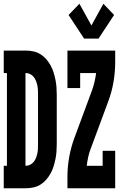

<svg xmlns="http://www.w3.org/2000/svg" viewBox="-29 -1005 649 1025"><path d="M-9 0V-120H8V-615H-9V-735H109Q130 -735 150 -730.5Q170 -726 187 -715.5Q204 -705 217.5 -689.5Q231 -674 241 -656Q251 -638 257 -618.5Q263 -599 267 -579.5Q271 -560 272.5 -539.5Q274 -519 274 -499V-237Q274 -216 272.5 -195.5Q271 -175 267 -155.5Q263 -136 257 -116.5Q251 -97 241 -79Q231 -61 217.5 -45.5Q204 -30 187 -19.5Q170 -9 150 -4.5Q130 0 109 0ZM107 -120H109Q122 -120 133 -126Q144 -132 151.5 -141.5Q159 -151 163.5 -163Q168 -175 170.5 -187Q173 -199 173.5 -211.5Q174 -224 174 -237V-499Q174 -511 173.5 -523.5Q173 -536 170.5 -548Q168 -560 163.5 -572Q159 -584 151.5 -593.5Q144 -603 133 -609Q122 -615 109 -615H107ZM420 -799 337 -925 395 -985 459 -869 523 -985 580 -925 497 -799ZM331 0V-60Q331 -114 340.5 -167Q350 -220 369 -271L462 -522Q470 -544 475.5 -567.5Q481 -591 484 -614V-615Q484 -615 484 -615Q484 -615 484 -615H399V-535H331V-735H586V-675Q586 -621 577 -568Q568 -515 549 -464L456 -213Q447 -191 442 -167.5Q437 -144 434 -120H519V-200H586V0Z"/></svg>

Font: Iosevka Curly Slab HvEx
Style: Regular
Weight: 900
Width: 7
Monospace: yes
Designer: Belleve Invis
Foundry: Belleve Invis
Version: Version 11.1.0; ttfautohint (v1.8.3)